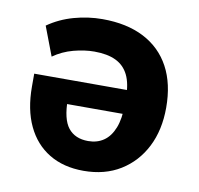

<svg xmlns="http://www.w3.org/2000/svg" viewBox="-64 -573 675 650"><g transform="rotate(10 273.5 -247.5)"><path d="M263 11Q194 11 144.5 -19Q95 -49 68.5 -105Q42 -161 42 -240V-284H380V-202H153L169 -219Q169 -150 192.5 -120.5Q216 -91 261 -91Q292 -91 314.5 -106.5Q337 -122 349.5 -153.5Q362 -185 362 -232V-258Q362 -306 347.5 -335.5Q333 -365 304 -379Q275 -393 230 -393Q196 -393 158.5 -383Q121 -373 90 -351L52 -451Q92 -479 140.5 -492.5Q189 -506 238 -506Q322 -506 381 -475.5Q440 -445 471 -387.5Q502 -330 502 -248Q502 -171 472.5 -113Q443 -55 389.5 -22Q336 11 263 11Z"/></g></svg>

Font: Nunito Sans 10pt SemiCondensed ExtraBold
Style: Regular
Weight: 800
Width: 4
Designer: Vernon Adams
Foundry: Vernon Adams
Version: Version 3.101;gftools[0.9.27]